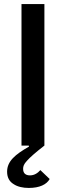

<svg xmlns="http://www.w3.org/2000/svg" viewBox="-20 -718 325 947"><path d="M225 165C210 192 175 209 122 209C93 209 66 203 47 190C27 178 15 158 15 129C15 77 55 44 123 5L122 0H86V-698H199V0C154 35 128 58 113 75C97 92 94 103 94 115C94 139 109 147 128 147C149 147 166 136 179 121L225 165Z"/></svg>

Font: Plexus Sans Medium
Style: Regular
Weight: 500
Version: Version 2.001;PS 002.001;hotconv 1.0.70;makeotf.lib2.5.58329